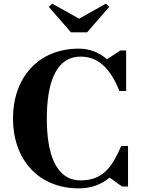

<svg xmlns="http://www.w3.org/2000/svg" viewBox="-20 -1028 785 1058"><path d="M416 -925 267.5 -1008 249 -990 371 -850H460L582 -990L563.5 -1008ZM685.5 -223.5H648C600.5 -114.5 551 -34 425 -34C281 -34 238 -193 238 -375C238 -557 281 -716 425 -716C524.5 -716 590 -646.5 638 -526.5H675V-750H643.5L569.5 -701.5C527 -738.5 475 -760 415 -760C188 -760 51.5 -597 51.5 -375C51.5 -153 188 10 415 10C482.5 10 539.5 -12 584 -49.5L653 0H685.5Z"/></svg>

Font: Bodoni* 06
Style: Bold
Weight: 700
Version: Version 2.2